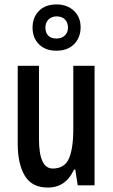

<svg xmlns="http://www.w3.org/2000/svg" viewBox="-20 -837 509 867"><path d="M407 -540V0H331L320 -71H314Q277 10 196 10Q124 10 92 -43.5Q60 -97 60 -188V-540H156V-210Q156 -76 218 -76Q271 -76 291 -120.5Q311 -165 311 -256V-540ZM235 -608Q185 -608 156 -637Q127 -666 127 -712Q127 -759 156 -788Q185 -817 235 -817Q283 -817 313.5 -788.5Q344 -760 344 -714Q344 -667 314.5 -637.5Q285 -608 235 -608ZM236 -663Q258 -663 272.5 -676.5Q287 -690 287 -712Q287 -735 273.5 -749Q260 -763 236 -763Q213 -763 199 -749Q185 -735 185 -712Q185 -690 197.5 -676.5Q210 -663 236 -663Z"/></svg>

Font: Noto Sans Lao Looped ExtraCondensed Medium
Style: Regular
Weight: 500
Width: 2
Designer: Mark Frömberg, Ben Mitchell
Foundry: The Fontpad Ltd
Version: Version 1.002; ttfautohint (v1.8.4.7-5d5b)